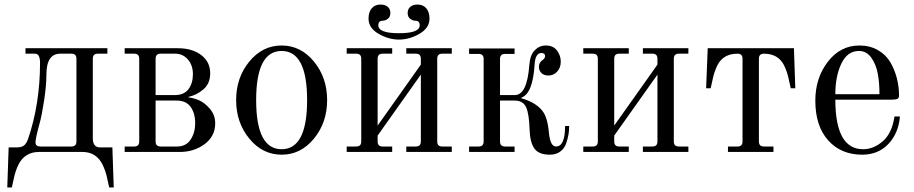

<svg xmlns="http://www.w3.org/2000/svg" viewBox="-20 -668 4016 844"><path d="M12 156 18 -20H52Q75 -20 85.5 -28.5Q96 -37 103 -56Q156 -211 156 -392Q156 -432 134 -432H92V-456H452V-432H410Q388 -432 388 -410V-56Q390 -20 420 -20H474L480 156H460L452 120Q445 84 430 54Q402 0 343 0H151Q90 0 62 54Q47 84 40 120L32 156ZM136 -42Q136 -24 158 -24H294Q316 -24 316 -46V-410Q316 -432 294 -432H245Q184 -432 184 -340Q184 -293 174 -227Q164 -161 154 -125Q136 -60 136 -42Z M664 -250H748Q789 -250 808.5 -276Q828 -302 828 -342Q828 -381 806 -406.5Q784 -432 750 -432H686Q664 -432 664 -410ZM528 0V-24H570Q592 -24 592 -46V-410Q592 -432 570 -432H528V-456H762Q825 -456 864.5 -426Q904 -396 904 -346Q904 -301 874.5 -275.5Q845 -250 808 -242V-240Q828 -238 853 -228Q878 -218 902 -190.5Q926 -163 926 -126Q926 -69 879.5 -34.5Q833 0 770 0ZM664 -46Q664 -24 686 -24H758Q798 -24 818 -54.5Q838 -85 838 -126Q838 -170 818 -198Q798 -226 756 -226H664Z M1218 -12Q1330 -12 1330 -228Q1330 -444 1218 -444Q1106 -444 1106 -228Q1106 -12 1218 -12ZM1218 12Q1134 12 1076 -58.5Q1018 -129 1018 -228Q1018 -327 1076 -397.5Q1134 -468 1218 -468Q1302 -468 1360 -397.5Q1418 -327 1418 -228Q1418 -129 1360 -58.5Q1302 12 1218 12Z M1504 0V-24H1546Q1568 -24 1568 -46V-410Q1568 -432 1546 -432H1504V-456H1704V-432H1662Q1640 -432 1640 -410V-116L1830 -384V-410Q1830 -432 1808 -432H1766V-456H1966V-432H1924Q1902 -432 1902 -410V-46Q1902 -24 1924 -24H1966V0H1766V-24H1808Q1830 -24 1830 -46V-340L1640 -72V-46Q1640 -24 1662 -24H1704V0ZM1734 -522Q1825 -522 1825 -557Q1825 -577 1805 -577Q1794 -577 1783 -585.5Q1772 -594 1772 -611Q1772 -628 1783.5 -638Q1795 -648 1815 -648Q1840 -648 1854 -631.5Q1868 -615 1868 -586Q1868 -545 1824 -519.5Q1780 -494 1734 -494Q1688 -494 1644 -519.5Q1600 -545 1600 -586Q1600 -615 1614 -631.5Q1628 -648 1653 -648Q1673 -648 1684.5 -638Q1696 -628 1696 -611Q1696 -594 1685 -585.5Q1674 -577 1663 -577Q1643 -577 1643 -557Q1643 -522 1734 -522Z M2042 0V-24H2084Q2106 -24 2106 -46V-409Q2106 -431 2084 -431H2042V-455H2242V-431H2200Q2178 -431 2178 -409V-250H2243Q2297 -250 2307 -383Q2310 -426 2330.5 -447Q2351 -468 2379 -468Q2412 -468 2428.5 -446Q2445 -424 2445 -397Q2445 -370 2429 -353Q2413 -336 2391 -336Q2371 -336 2360 -347Q2349 -358 2349 -374Q2349 -393 2365 -404Q2376 -412 2376 -421Q2376 -435 2360 -435Q2333 -435 2330 -384Q2322 -256 2272 -239V-236Q2335 -218 2364 -181Q2387 -153 2393 -84Q2399 -24 2424 -24Q2464 -24 2464 -114H2482Q2482 -95 2479 -77Q2476 -59 2468.5 -37Q2461 -15 2442.5 -1.5Q2424 12 2397 12Q2349 12 2329.5 -14.5Q2310 -41 2308 -98Q2306 -168 2292.5 -197Q2279 -226 2242 -226H2178V-46Q2178 -24 2200 -24H2242V0Z M2544 0V-24H2586Q2608 -24 2608 -46V-410Q2608 -432 2586 -432H2544V-456H2744V-432H2702Q2680 -432 2680 -410V-116L2870 -384V-410Q2870 -432 2848 -432H2806V-456H3006V-432H2964Q2942 -432 2942 -410V-46Q2942 -24 2964 -24H3006V0H2806V-24H2848Q2870 -24 2870 -46V-340L2680 -72V-46Q2680 -24 2702 -24H2744V0Z M3180 0V-24H3222Q3244 -24 3244 -46V-410Q3244 -432 3222 -432Q3160 -432 3134 -382Q3119 -352 3112 -316L3104 -280H3084L3091 -456H3470L3476 -280H3456L3448 -316Q3441 -352 3426 -382Q3400 -432 3338 -432Q3316 -432 3316 -410V-46Q3316 -24 3338 -24H3380V0Z M3652 -254H3846Q3846 -304 3838.5 -344.5Q3831 -385 3810 -414.5Q3789 -444 3756 -444Q3705 -444 3678.5 -388.5Q3652 -333 3652 -254ZM3564 -226Q3564 -325 3619 -396.5Q3674 -468 3758 -468Q3804 -468 3839.5 -447.5Q3875 -427 3894 -394Q3913 -361 3922.5 -324Q3932 -287 3932 -248Q3932 -237 3925 -233.5Q3918 -230 3901 -230H3652Q3652 -12 3774 -12Q3820 -12 3860.5 -47Q3901 -82 3912 -156H3936Q3930 -83 3885.5 -35.5Q3841 12 3770 12Q3677 12 3620.5 -51Q3564 -114 3564 -226Z"/></svg>

Font: Old Standard TT
Style: Regular
Weight: 400
Designer: Alexey Kryukov <alexios@thessalonica.org.ru>
Version: Version 2.2